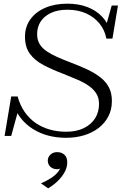

<svg xmlns="http://www.w3.org/2000/svg" viewBox="-20 -740 699 1045"><path d="M340 10Q288 10 242.5 -2Q197 -14 159 -38Q121 -62 94 -96Q67 -130 53 -174Q60 -172 65.5 -168Q71 -164 75.5 -159Q80 -154 81 -146L41 0H5L41 -215H76Q89 -167 114 -131Q139 -95 173.5 -71Q208 -47 250.5 -35Q293 -23 340 -23Q396 -23 436 -42.5Q476 -62 497.5 -96Q519 -130 519 -174Q519 -206 505 -229.5Q491 -253 465 -271.5Q439 -290 403.5 -305.5Q368 -321 325 -338Q264 -361 216.5 -386Q169 -411 142.5 -447.5Q116 -484 116 -540Q116 -594 145 -634.5Q174 -675 226 -697.5Q278 -720 347 -720Q408 -720 456 -701.5Q504 -683 536 -649Q568 -615 582 -568Q574 -569 568.5 -572.5Q563 -576 560 -582Q557 -588 556 -596L588 -710H622L592 -530H559Q550 -577 521.5 -612Q493 -647 449 -667Q405 -687 347 -687Q293 -687 256 -669Q219 -651 200.5 -621.5Q182 -592 182 -554Q182 -523 195.5 -500.5Q209 -478 234 -461Q259 -444 293 -429Q327 -414 369 -398Q417 -380 457 -361Q497 -342 527 -318.5Q557 -295 573 -264Q589 -233 589 -190Q589 -143 569.5 -106Q550 -69 516 -43Q482 -17 437 -3.5Q392 10 340 10ZM242 285 203 258Q235 244 258 229Q281 214 295 196.5Q309 179 315 159Q316 157 318 155.5Q320 154 322 153.5Q324 153 326 153Q324 166 314 173.5Q304 181 291 181Q270 181 255.5 169Q241 157 240 135Q240 115 254.5 101.5Q269 88 291 88Q315 88 330.5 102Q346 116 346 143Q346 171 332 196.5Q318 222 294.5 245Q271 268 242 285Z"/></svg>

Font: Roboto Serif 120pt Expanded Light
Style: Italic
Weight: 300
Width: 7
Italic angle: -10°
Designer: Greg Gazdowicz
Foundry: Commercial Type
Version: Version 1.008